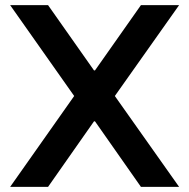

<svg xmlns="http://www.w3.org/2000/svg" viewBox="-20 -727 736 747"><path d="M268.6 -353.5 19.5 -707H167L345.7 -453.1H349.6L528.3 -707H676.8L426.8 -353.5L676.8 0H528.3L349.6 -254.9H345.7L167 0H19.5Z"/></svg>

Font: Wanted Sans SemiBold
Style: Regular
Weight: 600
Designer: Original Design by Kil Hyung-jin and Kang Hanbin, Wanted Lab, Inc; Hangeul from Source Han Sans by Jang Soo-young and Ka
Foundry: Wanted Lab, Inc.
Version: Version 1.003